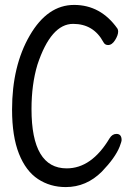

<svg xmlns="http://www.w3.org/2000/svg" viewBox="-20 -738 540 780"><path d="M247 22Q184 22 134.5 -10.5Q85 -43 57 -113.5Q29 -184 29 -293Q29 -470 101 -594Q173 -718 281 -718Q389 -718 457 -622Q460 -617 460 -610Q460 -595 447.5 -575Q435 -555 419 -555Q406 -555 400 -567Q360 -641 277 -641Q187 -641 132 -475Q108 -395 108 -295Q108 -54 251 -54Q352 -54 425 -176Q436 -194 453 -194Q474 -194 474 -169Q474 -163 466 -142Q448 -97 394 -41Q331 22 247 22Z"/></svg>

Font: Moon Stars Kai HW
Style: Bold
Weight: 700
Designer: GuiWonder
Version: Version 1.101